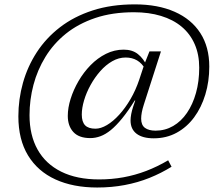

<svg xmlns="http://www.w3.org/2000/svg" viewBox="-20 -735 992 878"><path d="M691.5 -137.5Q735 -137.5 771.8 -158.8Q808.5 -180 835 -218.8Q861.5 -257.5 876.2 -310Q891 -362.5 891 -425.5Q891 -486 870.2 -533.2Q849.5 -580.5 810.5 -613Q771.5 -645.5 716.2 -662.2Q661 -679 592.5 -679Q493.5 -679 415.8 -652.8Q338 -626.5 281.2 -580.8Q224.5 -535 187.8 -475Q151 -415 133 -346.8Q115 -278.5 115 -208.5Q115 -117 151.8 -51.2Q188.5 14.5 259.8 50Q331 85.5 433.5 85.5Q490.5 85.5 544.2 75.8Q598 66 649 46.5Q700 27 749 -2L764.5 27.5Q717 57 663.5 78.5Q610 100 550.2 111.2Q490.5 122.5 424.5 122.5Q314.5 122.5 233.5 85.5Q152.5 48.5 108.2 -24.2Q64 -97 64 -203Q64 -281.5 85 -356.2Q106 -431 148.2 -496Q190.5 -561 254.2 -610.2Q318 -659.5 403.5 -687.2Q489 -715 596.5 -715Q702 -715 778.5 -681.2Q855 -647.5 896 -584Q937 -520.5 937 -430.5Q937 -362.5 919 -303Q901 -243.5 867.8 -198.5Q834.5 -153.5 787.8 -128Q741 -102.5 683 -102.5Q632 -102.5 604.5 -123.5Q577 -144.5 577 -184Q577 -197 580 -213Q583 -229 588.5 -246L598.5 -275.5H596Q565.5 -226.5 538.2 -193.2Q511 -160 486.8 -140.2Q462.5 -120.5 439.2 -112Q416 -103.5 393 -103.5Q341 -103.5 315.5 -131.2Q290 -159 290 -205Q290 -242 303 -283.2Q316 -324.5 339.2 -364.5Q362.5 -404.5 394.2 -437Q426 -469.5 464.5 -488.8Q503 -508 545.5 -508Q585 -508 610.5 -487.8Q636 -467.5 653 -432L645 -418Q629 -446 606.5 -459Q584 -472 554.5 -472Q523 -472 493.2 -455Q463.5 -438 438.2 -409.2Q413 -380.5 394 -346Q375 -311.5 364.5 -276.2Q354 -241 354 -211Q354 -178 369 -162.2Q384 -146.5 416.5 -146.5Q441 -146.5 469.2 -163.2Q497.5 -180 525.2 -210.5Q553 -241 576.8 -281.8Q600.5 -322.5 616.5 -370L640 -441L663.5 -500H716L638 -257.5Q631.5 -237.5 628.5 -221.5Q625.5 -205.5 625.5 -192.5Q625.5 -163 643 -150.2Q660.5 -137.5 691.5 -137.5Z"/></svg>

Font: Newsreader 9pt Light
Style: Italic
Weight: 300
Italic angle: -17°
Designer: Hugues Gentile
Foundry: Production Type
Version: Version 1.003